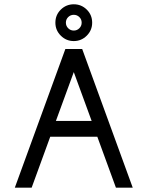

<svg xmlns="http://www.w3.org/2000/svg" viewBox="-20 -872 686 892"><path d="M596.7 0H518.6L432.1 -236.8H213.4L127 0H48.8L283.7 -644.5H361.8ZM405.8 -310.1 322.8 -537.1 239.7 -310.1ZM322.8 -681.2Q287.6 -681.2 262.5 -706.3Q237.3 -731.4 237.3 -766.6Q237.3 -802.7 262.5 -827.4Q287.6 -852.1 322.8 -852.1Q357.9 -852.1 383.1 -827.4Q408.2 -802.7 408.2 -766.6Q408.2 -731.4 383.1 -706.3Q357.9 -681.2 322.8 -681.2ZM322.8 -730Q337.9 -730 348.6 -740.7Q359.4 -751.5 359.4 -766.6Q359.4 -782.2 348.6 -792.7Q337.9 -803.2 322.8 -803.2Q307.6 -803.2 296.9 -792.7Q286.1 -782.2 286.1 -766.6Q286.1 -751.5 296.9 -740.7Q307.6 -730 322.8 -730Z"/></svg>

Font: Catrinity
Style: Regular
Weight: 400
Designer: Alexander Lange
Foundry: High-Logic / Made with FontCreator
Version: Version 2.090;May 20, 2024;FontCreator 15.0.0.2974 64-bit